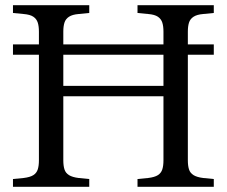

<svg xmlns="http://www.w3.org/2000/svg" viewBox="-20 -720 874 740"><path d="M30 -509V-549H804V-509ZM510 0V-30L551 -34Q576 -37 588.5 -45Q601 -53 605.5 -67Q610 -81 610 -102V-598Q610 -619 605.5 -633Q601 -647 588.5 -655.5Q576 -664 551 -666L510 -670V-700H804V-670L763 -666Q739 -664 726 -655.5Q713 -647 708.5 -633Q704 -619 704 -598V-102Q704 -81 708.5 -67Q713 -53 726 -45Q739 -37 763 -34L804 -30V0ZM30 0V-30L71 -34Q96 -37 108.5 -45Q121 -53 125.5 -67Q130 -81 130 -102V-598Q130 -619 125.5 -633Q121 -647 108.5 -655.5Q96 -664 71 -666L30 -670V-700H324V-670L283 -666Q259 -664 246 -655.5Q233 -647 228.5 -633Q224 -619 224 -598V-102Q224 -81 228.5 -67Q233 -53 246 -45Q259 -37 283 -34L324 -30V0ZM180 -349V-389H644V-349Z"/></svg>

Font: Hedvig Letters Serif 24pt 24pt
Style: Regular
Weight: 400
Version: Version 1.000